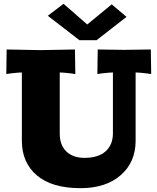

<svg xmlns="http://www.w3.org/2000/svg" viewBox="-20 -982 830 1012"><path d="M398.9 -770 231.9 -898.9 314.9 -961.9 439.9 -853 568.8 -959 647 -893.1 488.8 -770ZM774.9 -721.2 776.9 -591.8 752.9 -595.2Q710 -600.1 694.8 -600.1V-240.2Q694.8 -127 616.2 -58.6Q537.6 9.8 404.8 9.8Q253.9 9.8 174.6 -57.4Q95.2 -124.5 95.2 -240.2V-600.1Q80.1 -600.1 37.1 -595.2L13.2 -591.8L15.1 -721.2L194.8 -717.8L375 -721.2L377 -591.8L353 -595.2Q310.1 -600.1 294.9 -600.1V-278.8Q294.9 -216.8 330.1 -183.3Q365.2 -149.9 424.8 -149.9Q498.5 -149.9 536.9 -184.6Q575.2 -219.2 575.2 -279.8V-600.1Q560.1 -600.1 517.1 -595.2L493.2 -591.8L495.1 -721.2L634.8 -719.2Z"/></svg>

Font: Zantroke
Style: Regular
Weight: 500
Foundry: gluk
Version: Version 0.36